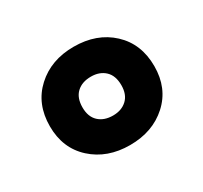

<svg xmlns="http://www.w3.org/2000/svg" viewBox="-75 -994 512 484"><g transform="rotate(-30 181.5 -752.0)"><path d="M30 -751Q30 -816 73 -855.5Q116 -895 182 -895Q249 -895 291.5 -855.5Q334 -816 334 -751Q334 -687 291 -648Q248 -609 182 -609Q116 -609 73 -648Q30 -687 30 -751ZM238 -751Q238 -779 222.5 -793.5Q207 -808 182 -808Q156 -808 140.5 -793.5Q125 -779 125 -751Q125 -724 140.5 -709.5Q156 -695 182 -695Q207 -695 222.5 -709.5Q238 -724 238 -751Z"/></g></svg>

Font: Farro Medium
Style: Regular
Weight: 500
Designer: Aceler Chua
Foundry: Grayscale Limited
Version: Version 1.101